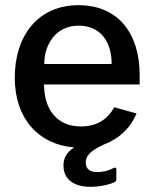

<svg xmlns="http://www.w3.org/2000/svg" viewBox="-20 -560 599 741"><path d="M519 -234V-271C519 -431 436 -540 283 -540C128 -540 37 -424 37 -260C37 -101 130 -2 266 9C235 29 225 52 225 79C225 131 263 161 330 161C369 161 406 151 422 143C428 140 429 137 429 131V96C429 87 427 85 417 89C404 96 383 104 356 104C325 104 311 91 311 67C311 36 338 14 409 -14H406C450 -35 485 -71 507 -122L421 -146C394 -98 353 -72 292 -72C199 -72 150 -139 150 -234ZM151 -313C150 -385 194 -461 283 -461C371 -461 411 -395 411 -313Z"/></svg>

Font: Cheyenne Sans Medium
Style: Regular
Weight: 500
Designer: The Public Sans project authors (U.S. Web Design System), Libre Franklin designed by Pablo Impallari and Rodrigo Fuenzal
Foundry: The Cheyenne Sans Project Authors
Version: Version 2.007